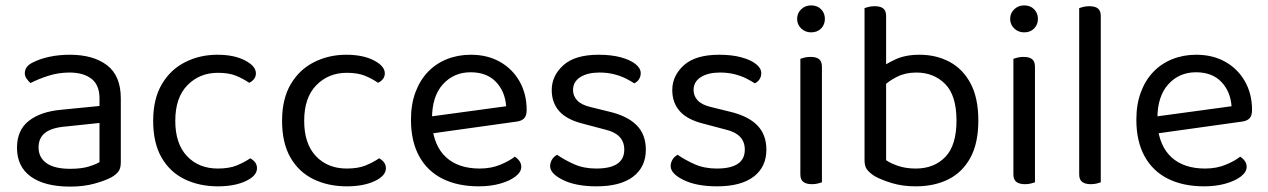

<svg xmlns="http://www.w3.org/2000/svg" viewBox="-20 -678 4704 712"><path d="M240 -52Q282 -52 309.5 -60.5Q337 -69 349 -77V-222L225 -209Q173 -205 148 -186Q123 -167 123 -131Q123 -94 152.5 -73Q182 -52 240 -52ZM239 -475Q326 -475 377 -436Q428 -397 428 -313V-76Q428 -54 419.5 -42.5Q411 -31 394 -21Q370 -8 330 3Q290 14 240 14Q146 14 94.5 -23Q43 -60 43 -130Q43 -195 86.5 -229.5Q130 -264 207 -271L349 -285V-313Q349 -363 319 -386Q289 -409 238 -409Q197 -409 159.5 -397Q122 -385 93 -370Q85 -377 78.5 -386.5Q72 -396 72 -406Q72 -432 101 -446Q128 -460 163.5 -467.5Q199 -475 239 -475Z M788 -408Q720 -408 675 -362Q630 -316 630 -230Q630 -145 673.5 -99Q717 -53 788 -53Q830 -53 858 -64.5Q886 -76 908 -91Q919 -85 926 -76Q933 -67 933 -54Q933 -26 891.5 -6.5Q850 13 788 13Q719 13 664.5 -13.5Q610 -40 579 -94Q548 -148 548 -230Q548 -311 580 -365.5Q612 -420 666.5 -447.5Q721 -475 786 -475Q848 -475 888.5 -454Q929 -433 929 -406Q929 -394 922 -385Q915 -376 904 -371Q882 -386 855.5 -397Q829 -408 788 -408Z M1266 -408Q1198 -408 1153 -362Q1108 -316 1108 -230Q1108 -145 1151.5 -99Q1195 -53 1266 -53Q1308 -53 1336 -64.5Q1364 -76 1386 -91Q1397 -85 1404 -76Q1411 -67 1411 -54Q1411 -26 1369.5 -6.5Q1328 13 1266 13Q1197 13 1142.5 -13.5Q1088 -40 1057 -94Q1026 -148 1026 -230Q1026 -311 1058 -365.5Q1090 -420 1144.5 -447.5Q1199 -475 1264 -475Q1326 -475 1366.5 -454Q1407 -433 1407 -406Q1407 -394 1400 -385Q1393 -376 1382 -371Q1360 -386 1333.5 -397Q1307 -408 1266 -408Z M1559 -180 1555 -243 1857 -284Q1853 -339 1819 -374.5Q1785 -410 1725 -410Q1663 -410 1622.5 -365.5Q1582 -321 1582 -238V-216Q1589 -136 1634.5 -94.5Q1680 -53 1759 -53Q1801 -53 1835 -67Q1869 -81 1889 -97Q1900 -90 1906.5 -80.5Q1913 -71 1913 -59Q1913 -40 1891.5 -23.5Q1870 -7 1834.5 3Q1799 13 1755 13Q1678 13 1621.5 -15Q1565 -43 1534.5 -98.5Q1504 -154 1504 -234Q1504 -291 1520.5 -335.5Q1537 -380 1566.5 -411Q1596 -442 1637 -458.5Q1678 -475 1726 -475Q1787 -475 1833.5 -449Q1880 -423 1906.5 -376.5Q1933 -330 1933 -270Q1933 -248 1923 -238.5Q1913 -229 1895 -227Z M2375 -123Q2375 -59 2328 -23Q2281 13 2192 13Q2116 13 2068 -10.5Q2020 -34 2020 -62Q2020 -74 2026.5 -85.5Q2033 -97 2046 -104Q2073 -85 2109 -69Q2145 -53 2191 -53Q2295 -53 2295 -123Q2295 -152 2277.5 -170.5Q2260 -189 2226 -197L2143 -219Q2082 -234 2054 -265.5Q2026 -297 2026 -344Q2026 -397 2069 -436Q2112 -475 2200 -475Q2247 -475 2282 -465.5Q2317 -456 2336.5 -440.5Q2356 -425 2356 -407Q2356 -394 2349.5 -384Q2343 -374 2332 -369Q2320 -377 2301.5 -386.5Q2283 -396 2258 -402.5Q2233 -409 2203 -409Q2159 -409 2132 -392Q2105 -375 2105 -344Q2105 -322 2120.5 -305.5Q2136 -289 2170 -281L2239 -264Q2307 -248 2341 -213.5Q2375 -179 2375 -123Z M2822 -123Q2822 -59 2775 -23Q2728 13 2639 13Q2563 13 2515 -10.5Q2467 -34 2467 -62Q2467 -74 2473.5 -85.5Q2480 -97 2493 -104Q2520 -85 2556 -69Q2592 -53 2638 -53Q2742 -53 2742 -123Q2742 -152 2724.5 -170.5Q2707 -189 2673 -197L2590 -219Q2529 -234 2501 -265.5Q2473 -297 2473 -344Q2473 -397 2516 -436Q2559 -475 2647 -475Q2694 -475 2729 -465.5Q2764 -456 2783.5 -440.5Q2803 -425 2803 -407Q2803 -394 2796.5 -384Q2790 -374 2779 -369Q2767 -377 2748.5 -386.5Q2730 -396 2705 -402.5Q2680 -409 2650 -409Q2606 -409 2579 -392Q2552 -375 2552 -344Q2552 -322 2567.5 -305.5Q2583 -289 2617 -281L2686 -264Q2754 -248 2788 -213.5Q2822 -179 2822 -123Z M2936 -608Q2936 -629 2951 -643.5Q2966 -658 2988 -658Q3011 -658 3025 -643.5Q3039 -629 3039 -608Q3039 -587 3025 -572.5Q3011 -558 2988 -558Q2966 -558 2951 -572.5Q2936 -587 2936 -608ZM2948 -264H3028V-2Q3023 0 3013 2.5Q3003 5 2991 5Q2970 5 2959 -3.5Q2948 -12 2948 -31ZM3028 -225H2948V-460Q2953 -462 2963.5 -464.5Q2974 -467 2986 -467Q3007 -467 3017.5 -458.5Q3028 -450 3028 -430Z M3390 -475Q3452 -475 3501.5 -448.5Q3551 -422 3579.5 -368Q3608 -314 3608 -231Q3608 -147 3578.5 -93Q3549 -39 3497 -13Q3445 13 3376 13Q3327 13 3287.5 1Q3248 -11 3223 -25Q3202 -39 3194 -51Q3186 -63 3186 -84V-417H3266V-84Q3281 -73 3310 -63Q3339 -53 3376 -53Q3444 -53 3485.5 -96Q3527 -139 3527 -231Q3527 -324 3485 -366.5Q3443 -409 3378 -409Q3338 -409 3307 -393.5Q3276 -378 3256 -358L3241 -423Q3263 -440 3300 -457.5Q3337 -475 3390 -475ZM3266 -401H3186V-648Q3191 -650 3201.5 -652.5Q3212 -655 3224 -655Q3245 -655 3255.5 -646.5Q3266 -638 3266 -619Z M3726 -608Q3726 -629 3741 -643.5Q3756 -658 3778 -658Q3801 -658 3815 -643.5Q3829 -629 3829 -608Q3829 -587 3815 -572.5Q3801 -558 3778 -558Q3756 -558 3741 -572.5Q3726 -587 3726 -608ZM3738 -264H3818V-2Q3813 0 3803 2.5Q3793 5 3781 5Q3760 5 3749 -3.5Q3738 -12 3738 -31ZM3818 -225H3738V-460Q3743 -462 3753.5 -464.5Q3764 -467 3776 -467Q3797 -467 3807.5 -458.5Q3818 -450 3818 -430Z M3982 -264 4062 -252V-2Q4057 0 4047 2.5Q4037 5 4025 5Q4004 5 3993 -3.5Q3982 -12 3982 -31ZM4062 -214 3982 -225V-648Q3987 -650 3997.5 -652.5Q4008 -655 4019 -655Q4041 -655 4051.5 -646.5Q4062 -638 4062 -619Z M4249 -180 4245 -243 4547 -284Q4543 -339 4509 -374.5Q4475 -410 4415 -410Q4353 -410 4312.5 -365.5Q4272 -321 4272 -238V-216Q4279 -136 4324.5 -94.5Q4370 -53 4449 -53Q4491 -53 4525 -67Q4559 -81 4579 -97Q4590 -90 4596.5 -80.5Q4603 -71 4603 -59Q4603 -40 4581.5 -23.5Q4560 -7 4524.5 3Q4489 13 4445 13Q4368 13 4311.5 -15Q4255 -43 4224.5 -98.5Q4194 -154 4194 -234Q4194 -291 4210.5 -335.5Q4227 -380 4256.5 -411Q4286 -442 4327 -458.5Q4368 -475 4416 -475Q4477 -475 4523.5 -449Q4570 -423 4596.5 -376.5Q4623 -330 4623 -270Q4623 -248 4613 -238.5Q4603 -229 4585 -227Z"/></svg>

Font: Baloo Bhaijaan 2
Style: Regular
Weight: 400
Designer: Sanskriti Dholi, Noopur Datye and Ek Type
Foundry: Ek Type
Version: Version 1.701